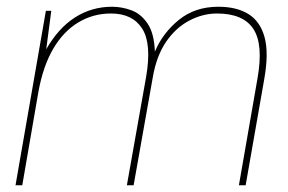

<svg xmlns="http://www.w3.org/2000/svg" viewBox="-20 -549 854 569"><path d="M26 0 116 -517H132L117 -403Q153 -466 202.5 -497.5Q252 -529 312 -529Q341 -529 369.5 -518.5Q398 -508 417.5 -479Q437 -450 439 -396Q462 -451 510 -490Q558 -529 627 -529Q681 -529 716 -507.5Q751 -486 764 -439Q777 -392 763 -314L708 0H688L743 -316Q761 -417 731 -463Q701 -509 623 -509Q581 -509 541 -488Q501 -467 472.5 -425.5Q444 -384 433 -321L376 0H356L413 -321Q430 -419 401.5 -464Q373 -509 309 -509Q256 -509 212 -482.5Q168 -456 138 -405Q108 -354 94 -278L46 0Z"/></svg>

Font: DM Sans 11pt Thin
Style: Italic
Weight: 250
Italic angle: -10°
Version: Version 4.004;gftools[0.9.30]